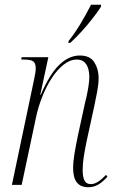

<svg xmlns="http://www.w3.org/2000/svg" viewBox="-20 -776 493 806"><path d="M350 10Q287 10 287 -70Q287 -97 292.5 -130Q298 -163 306 -202L336 -340Q339 -351 343.5 -371.5Q348 -392 351.5 -414.5Q355 -437 355 -455Q355 -469 351 -485.5Q347 -502 335.5 -514Q324 -526 302 -526Q274 -526 247 -504.5Q220 -483 197.5 -448.5Q175 -414 158 -371.5Q141 -329 132 -287L71 0H30L123 -442Q126 -457 128 -468.5Q130 -480 130 -489Q130 -510 120 -518Q110 -526 81 -526H69L71 -536H183L149 -378H151Q189 -466 229.5 -504.5Q270 -543 315 -543Q358 -543 376 -514.5Q394 -486 394 -449Q394 -424 388 -391.5Q382 -359 375 -327L344 -185Q337 -152 332 -120.5Q327 -89 327 -62Q327 -34 334.5 -18.5Q342 -3 362 -3Q374 -3 389 -11.5Q404 -20 425 -42L431 -34Q409 -10 390.5 0Q372 10 350 10ZM268 -604Q293 -635 317.5 -675.5Q342 -716 362 -756H404V-748Q390 -726 369 -699Q348 -672 323 -644.5Q298 -617 275 -596H267Z"/></svg>

Font: Noto Serif Display Condensed ExtraLight
Style: Italic
Weight: 200
Width: 3
Italic angle: -12°
Designer: Monotype Design Team
Foundry: Monotype Imaging Inc.
Version: Version 2.009